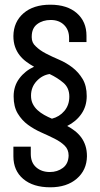

<svg xmlns="http://www.w3.org/2000/svg" viewBox="-20 -727 427 817"><path d="M194 -707Q266 -707 307 -671Q348 -635 348 -575V-548H274V-565Q274 -600 252.5 -621Q231 -642 196 -642Q162 -642 138.5 -624.5Q115 -607 115 -571V-568Q115 -545 132 -530Q149 -513 175 -499.5Q201 -486 231.5 -473Q262 -460 288 -440Q314 -420 331.5 -391Q349 -362 349 -318Q349 -275 326.5 -242.5Q304 -210 266 -191Q283 -182 298.5 -170Q314 -158 325.5 -142.5Q337 -127 343.5 -107Q350 -87 350 -62Q349 -3 306.5 33.5Q264 70 194 70Q121 70 79 34.5Q37 -1 37 -62V-103H111V-72Q111 -35 134 -15Q157 5 192 5Q224 5 247.5 -12.5Q271 -30 272 -65Q272 -91 255 -107.5Q238 -124 212 -137Q186 -150 155.5 -163.5Q125 -177 99 -196Q73 -215 55.5 -244Q38 -273 38 -317Q38 -361 62.5 -393.5Q87 -426 125 -443Q107 -453 91 -465Q75 -477 63 -492.5Q51 -508 44 -528Q37 -548 37 -574Q38 -634 80 -670.5Q122 -707 194 -707ZM191 -412Q159 -407 135.5 -381.5Q112 -356 112 -320Q112 -300 119.5 -285Q127 -270 139.5 -258.5Q152 -247 168 -238Q184 -229 201 -222Q233 -230 254 -255Q275 -280 275 -316Q275 -353 250 -374.5Q225 -396 191 -412Z"/></svg>

Font: Bebas Neue Regular
Style: Regular
Weight: 400
Designer: Ryoichi Tsunekawa & LGV (GE)
Foundry: Free Software Foundation, Inc.
Version: Version 1.003 August 13, 2016